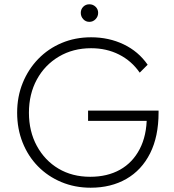

<svg xmlns="http://www.w3.org/2000/svg" viewBox="-20 -867 814 896"><path d="M403 9Q329 9 266 -17.5Q203 -44 157 -91Q111 -138 85.5 -202Q60 -266 60 -341Q60 -416 86 -480Q112 -544 158.5 -592Q205 -640 268 -666.5Q331 -693 405 -693Q488 -693 557 -660Q626 -627 669 -565L632 -528Q594 -583 535.5 -612.5Q477 -642 405 -642Q321 -642 255 -603Q189 -564 152 -496Q115 -428 115 -341Q115 -254 152 -186Q189 -118 253 -80Q317 -42 401 -42Q481 -42 540 -75Q599 -108 632 -171.5Q665 -235 665 -323L692 -303H391V-351H720V-342Q720 -230 680.5 -151.5Q641 -73 569.5 -32Q498 9 403 9ZM397 -765Q380 -765 368.5 -777.5Q357 -790 357 -807Q357 -824 368.5 -835.5Q380 -847 397 -847Q414 -847 426 -835.5Q438 -824 438 -807Q438 -790 426 -777.5Q414 -765 397 -765Z"/></svg>

Font: Outfit Thin ExtraLight
Style: Regular
Weight: 250
Version: Version 1.100;gftools[0.9.27]